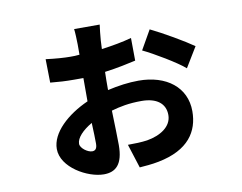

<svg xmlns="http://www.w3.org/2000/svg" viewBox="-77 -743 1154 917"><g transform="rotate(-10 500.0 -284.0)"><path d="M450 -56C450 -87 448 -155 446 -223C488 -235 531 -244 593 -244C666 -244 708 -212 708 -156C708 -99 652 -65 587 -54C559 -50 528 -49 493 -49L530 67C553 65 589 63 623 56C772 27 824 -56 824 -154C824 -270 731 -342 596 -342C548 -342 497 -335 445 -323V-332C445 -356 445 -383 446 -411C508 -419 561 -431 597 -439L596 -549C553 -537 503 -528 450 -521C451 -536 451 -552 452 -563C453 -582 458 -624 460 -638H336C338 -625 340 -582 340 -563V-513C324 -511 310 -511 295 -511C266 -511 223 -514 177 -520L179 -406C222 -402 250 -400 295 -400H310C320 -400 329 -400 339 -400V-287C238 -242 155 -167 155 -88C155 2 278 70 356 70C414 70 450 38 450 -56ZM893 -457C849 -488 753 -544 691 -574L638 -481C689 -457 797 -393 834 -360L893 -457ZM264 -94C264 -123 295 -155 341 -182C343 -139 344 -103 344 -82C344 -58 336 -48 320 -48C298 -48 264 -73 264 -94Z"/></g></svg>

Font: Glow Sans SC Normal
Style: Bold
Weight: 700
Designer: Ryoko NISHIZUKA (kana, bopomofo & ideographs); Paul D. Hunt (Latin, Greek & Cyrillic); Sandoll Communications, Soo-young
Version: Version 0.93